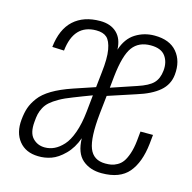

<svg xmlns="http://www.w3.org/2000/svg" viewBox="-92 -679 782 781"><g transform="rotate(15 299.5 -288.5)"><path d="M344.2 -335.4 450.2 -371.1Q496.6 -386.2 515.1 -405.5Q533.7 -424.8 537.1 -458.5Q541 -495.1 522.9 -520Q504.9 -544.9 460.9 -544.9Q410.6 -544.9 384.8 -510Q358.9 -475.1 349.1 -383.8ZM150.9 -32.2Q171.9 -32.2 190.9 -41.3Q210 -50.3 228 -70.1Q246.1 -89.8 259.5 -127.4Q272.9 -165 278.3 -216.8L285.6 -287.6Q282.7 -286.6 247.6 -273.2Q212.4 -259.8 209.5 -258.3Q177.2 -246.1 155 -233.4Q132.8 -220.7 119.9 -209.2Q106.9 -197.8 99.1 -182.9Q91.3 -168 88.4 -154.8Q85.4 -141.6 84 -122.1Q79.6 -74.7 99.9 -53.5Q120.1 -32.2 150.9 -32.2ZM133.8 9.3Q81.5 8.3 53.5 -26.4Q25.4 -61 30.8 -117.2Q33.7 -147 41 -168.2Q48.3 -189.5 65.4 -212.6Q82.5 -235.8 116 -255.9Q149.4 -275.9 199.7 -293L289.6 -323.2L296.4 -386.2Q303.7 -447.8 297.4 -483.4Q291 -519 275.6 -532.7Q260.3 -546.4 231 -546.4Q137.2 -546.4 125 -433.1L75.2 -435.1Q83.5 -511.2 125.2 -549.3Q167 -587.4 236.8 -587.4Q280.8 -587.4 306.6 -563Q332.5 -538.6 334 -492.7Q350.1 -542.5 386 -564.9Q421.9 -587.4 465.8 -587.4Q529.3 -587.4 560.5 -550.3Q591.8 -513.2 585.9 -454.6Q581.5 -412.1 548.8 -384.3Q516.1 -356.4 456.1 -337.9L340.3 -299.8L332 -223.1Q321.3 -119.6 338.4 -76.2Q355.5 -32.7 405.8 -32.7Q419.9 -32.7 430.9 -34.7Q441.9 -36.6 455.3 -43.9Q468.8 -51.3 478 -64Q487.3 -76.7 495.4 -100.1Q503.4 -123.5 506.8 -155.3L510.7 -195.3H563.5L559.6 -156.7Q550.8 -76.7 514.4 -33.7Q478 9.3 401.4 9.3Q352.1 9.3 320.3 -18.1Q288.6 -45.4 287.1 -107.4Q272 -64.5 244.1 -36.6Q216.3 -8.8 189 0.7Q161.6 10.3 133.8 9.3Z"/></g></svg>

Font: Oswald
Style: Extra-Light
Weight: 200
Designer: Vernon Adams
Foundry: Vernon Adams
Version: 3.0; ttfautohint (v0.94.23-7a4d-dirty) -l 8 -r 50 -G 200 -x 